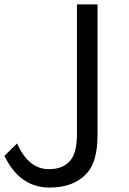

<svg xmlns="http://www.w3.org/2000/svg" viewBox="-20 -805 580 866"><path d="M327.1 -785.2H419.9V-196.3Q419.9 -77.6 373 -24.9Q314.5 41 203.6 41Q68.8 41 0 -102.1L57.1 -158.2Q108.4 -42 200.7 -42Q273.4 -42 305.2 -92.3Q327.1 -127.4 327.1 -202.1Z"/></svg>

Font: BIZ UDPGothic
Style: Regular
Weight: 400
Designer: TypeBank Co., Ltd.
Foundry: Morisawa Inc.
Version: Version 1.051